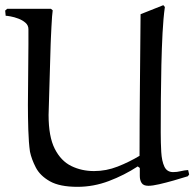

<svg xmlns="http://www.w3.org/2000/svg" viewBox="-21 -714 753 743"><path d="M183 -674Q182 -669 180.5 -650.5Q179 -632 178 -609Q177 -586 176 -567Q175 -548 175 -542L167 -269Q167 -185 191 -138Q215 -91 255 -71.5Q295 -52 343 -52Q390 -52 434.5 -69.5Q479 -87 519 -111Q519 -248 520.5 -385.5Q522 -523 523 -659L611 -694L617 -687Q611 -644 608 -586Q605 -528 603.5 -462.5Q602 -397 601.5 -330Q601 -263 601 -202Q601 -161 603 -126Q605 -91 615 -69.5Q625 -48 649 -48Q664 -48 678 -51.5Q692 -55 707 -56L711 -39L706 -32Q681 -24 651 -15.5Q621 -7 595 -1Q569 5 553 5Q534 5 527 -6Q520 -17 520 -33Q520 -49 520 -64L512 -70Q460 -36 400.5 -13.5Q341 9 279 9Q210 9 172 -12.5Q134 -34 117.5 -66Q101 -98 95 -127Q90 -162 88.5 -212Q87 -262 87 -308Q87 -366 88 -425Q89 -484 89 -542V-601Q89 -616 77.5 -626Q66 -636 50 -642Q34 -648 20 -650.5Q6 -653 1 -653L-1 -673L7 -680H176Z"/></svg>

Font: Aref Ruqaa Ink
Style: Regular
Weight: 400
Designer: Abdullah Aref
Version: Version 1.005